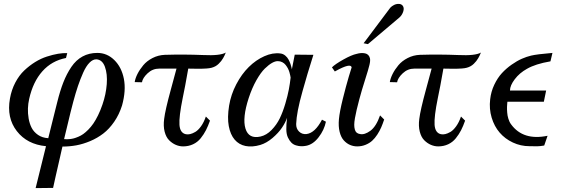

<svg xmlns="http://www.w3.org/2000/svg" viewBox="-20 -733 2866 980"><path d="M603 -194.8Q588.4 -148.4 563 -111.6Q537.6 -74.7 507.3 -51.5Q477.1 -28.3 440.7 -12.9Q404.3 2.4 369.6 8.8Q335 15.1 298.8 15.1Q298.8 14.2 286.9 66.9Q274.9 119.6 262.7 172.9L251 226.1Q249 226.1 205.6 226.6L162.1 227.1V226.1L214.8 13.2Q118.2 3.9 65.7 -64Q13.2 -131.8 30.8 -230Q38.6 -274.4 58.1 -311.5Q77.6 -348.6 103.8 -373.3Q129.9 -397.9 159.4 -416.3Q189 -434.6 219.5 -444.3Q250 -454.1 275.9 -458.5Q301.8 -462.9 323.2 -461.9L316.9 -437Q244.1 -422.9 196.3 -369.1Q148.4 -315.4 128.9 -228Q123.5 -204.6 122.6 -179.7Q121.6 -154.8 126.2 -127.9Q130.9 -101.1 141.8 -80.1Q152.8 -59.1 174.1 -44.4Q195.3 -29.8 225.1 -27.8L226.1 -26.9Q235.8 -65.9 246.6 -109.4Q257.3 -152.8 264.2 -179.9Q271 -207 272 -210.9Q286.6 -270 303.5 -313Q320.3 -356 344.2 -391.4Q368.2 -426.8 401.4 -444.8Q434.6 -462.9 477.1 -462.9Q526.4 -462.9 563.5 -426.5Q600.6 -390.1 612.3 -330.6Q624 -271 603 -194.8ZM502.9 -199.2Q521 -251.5 524.9 -303.5Q528.8 -355.5 515.6 -391.8Q502.4 -428.2 472.2 -430.2Q454.1 -430.7 436.8 -413.1Q419.4 -395.5 404.5 -362.1Q389.6 -328.6 377.9 -293.9Q366.2 -259.3 354 -213.9Q340.8 -164.6 324.2 -93.8L307.1 -22.9Q308.1 -22.9 310.5 -22.9Q316.9 -22.5 321.5 -22.2Q326.2 -22 337.2 -23.2Q348.1 -24.4 357.2 -26.9Q366.2 -29.3 379.6 -34.9Q393.1 -40.5 404.8 -48.8Q416.5 -57.1 430.4 -71Q444.3 -85 456.3 -102.3Q468.3 -119.6 480.5 -144.5Q492.7 -169.4 502.9 -199.2Z M1132.8 -464.8 1130.4 -460Q1128.4 -455.1 1126 -449.7Q1123.5 -444.3 1118.9 -436.3Q1114.3 -428.2 1108.9 -421.4Q1103.5 -414.6 1095.9 -407.2Q1088.4 -399.9 1079.6 -395Q1070.8 -390.1 1060.1 -387.2Q1049.3 -384.3 1033.7 -383.3Q1018.1 -382.3 1007.1 -382.1Q996.1 -381.8 973.9 -382.3Q951.7 -382.8 940.9 -382.8Q923.8 -284.7 912.6 -232.9Q893.1 -137.2 896 -95.7Q898.9 -54.2 928.7 -47.9Q939 -45.9 950.7 -48.6Q962.4 -51.3 976.8 -59.6Q991.2 -67.9 1005.9 -88.1Q1020.5 -108.4 1030.8 -138.2L1051.8 -117.2Q1042 -89.4 1031.2 -68.4Q1020.5 -47.4 1004.4 -27.3Q988.3 -7.3 965.3 3.4Q942.4 14.2 914.6 14.2Q895.5 14.2 877.2 6.3Q858.9 -1.5 843.3 -17.1Q827.6 -32.7 820.3 -61Q813 -89.4 817.9 -126Q823.2 -170.9 851.6 -274.4Q879.9 -377.9 880.9 -382.8H792.5Q758.8 -382.8 733.4 -358.9Q708 -335 704.6 -313L667.5 -314Q670.4 -333 681.6 -355.5Q692.9 -377.9 711.2 -399.9Q729.5 -421.9 758.5 -436.8Q787.6 -451.7 820.8 -453.1Q918.5 -456.1 1016.6 -452.1Q1103.5 -447.8 1132.8 -464.8Z M1643.6 -111.8Q1634.8 -69.3 1606.4 -32.5Q1578.1 4.4 1542.5 11.2Q1529.3 13.7 1517.1 13.4Q1504.9 13.2 1491 9Q1477.1 4.9 1467.3 -4.9Q1457.5 -14.6 1449.7 -31Q1441.9 -47.4 1441.4 -72.3Q1440.9 -97.2 1445.3 -131.8Q1437.5 -108.4 1419.4 -81.5Q1401.4 -54.7 1371.1 -28.8Q1340.8 -2.9 1308.6 6.8Q1267.1 19 1233.4 12.2Q1199.7 5.4 1177.7 -20.3Q1155.8 -45.9 1147.7 -89.4Q1139.6 -132.8 1149.4 -193.8Q1158.7 -250.5 1186 -302.7Q1213.4 -355 1249.8 -390.9Q1286.1 -426.8 1329.1 -446Q1372.1 -465.3 1411.6 -460Q1424.8 -458.5 1435.8 -449.5Q1446.8 -440.4 1452.9 -428.7Q1459 -417 1462.9 -405.8Q1466.8 -394.5 1468.3 -386.7L1469.7 -378.9L1484.4 -454.1L1579.6 -453.1Q1559.6 -389.2 1550 -357.4Q1540.5 -325.7 1524.4 -268.6Q1508.3 -211.4 1500.5 -170.7Q1492.7 -129.9 1491.7 -100.1Q1491.2 -76.2 1506.6 -61.3Q1522 -46.4 1544.4 -48.8Q1587.9 -54.2 1623.5 -122.1ZM1463.4 -336.9Q1462.4 -342.3 1461.4 -347.9Q1460.4 -353.5 1457.3 -364.3Q1454.1 -375 1449.5 -383.8Q1444.8 -392.6 1438 -401.4Q1431.2 -410.2 1420.9 -415.5Q1410.6 -420.9 1398.4 -420.9Q1385.7 -421.4 1368.9 -412.1Q1352.1 -402.8 1331.5 -382.8Q1311 -362.8 1288.8 -323.7Q1266.6 -284.7 1249.5 -232.9Q1216.3 -130.9 1232.9 -76.7Q1249.5 -22.5 1309.6 -36.1Q1340.3 -43 1366.2 -69.6Q1392.1 -96.2 1408 -128.9Q1423.8 -161.6 1436.3 -203.9Q1448.7 -246.1 1454.3 -276.4Q1460 -306.6 1463.4 -336.9Z M1940.9 -123Q1933.6 -101.1 1925.8 -83Q1918 -64.9 1905.8 -46.1Q1893.6 -27.3 1879.6 -14.6Q1865.7 -2 1845.9 6.1Q1826.2 14.2 1803.2 14.2Q1784.2 14.2 1766.8 6.8Q1749.5 -0.5 1735.1 -16.1Q1720.7 -31.7 1713.6 -59.8Q1706.5 -87.9 1710 -125Q1713.4 -162.1 1729.7 -228Q1746.1 -293.9 1760.3 -341.8L1774.9 -389.2Q1770.5 -413.1 1693.4 -370.6Q1690.4 -369.1 1689 -368.2L1674.3 -389.2Q1690.9 -405.8 1732.7 -429.2Q1774.4 -452.6 1800.3 -458Q1823.7 -464.8 1843.3 -460.7Q1862.8 -456.5 1868.2 -436Q1871.1 -423.8 1865.7 -401.4Q1860.4 -378.9 1843.3 -325.4Q1826.2 -272 1814 -226.1Q1805.7 -194.3 1800.5 -172.6Q1795.4 -150.9 1791.7 -130.1Q1788.1 -109.4 1788.1 -96.2Q1788.1 -83 1791 -72.3Q1793.9 -61.5 1800.5 -55.9Q1807.1 -50.3 1817.9 -48.8Q1840.8 -43.9 1870.4 -65.4Q1899.9 -86.9 1919.9 -144ZM2036.1 -703.1Q2043.9 -691.9 2038.1 -673.8Q2032.2 -655.8 2019 -644L1857.9 -507.8L1835.9 -512.2L1972.2 -693.8Q1979.5 -701.7 1991 -707.5Q2002.4 -713.4 2015.6 -713.1Q2028.8 -712.9 2036.1 -703.1Z M2435.1 -464.8 2432.6 -460Q2430.7 -455.1 2428.2 -449.7Q2425.8 -444.3 2421.1 -436.3Q2416.5 -428.2 2411.1 -421.4Q2405.8 -414.6 2398.2 -407.2Q2390.6 -399.9 2381.8 -395Q2373 -390.1 2362.3 -387.2Q2351.6 -384.3 2335.9 -383.3Q2320.3 -382.3 2309.3 -382.1Q2298.3 -381.8 2276.1 -382.3Q2253.9 -382.8 2243.2 -382.8Q2226.1 -284.7 2214.8 -232.9Q2195.3 -137.2 2198.2 -95.7Q2201.2 -54.2 2231 -47.9Q2241.2 -45.9 2252.9 -48.6Q2264.6 -51.3 2279.1 -59.6Q2293.5 -67.9 2308.1 -88.1Q2322.8 -108.4 2333 -138.2L2354 -117.2Q2344.2 -89.4 2333.5 -68.4Q2322.8 -47.4 2306.6 -27.3Q2290.5 -7.3 2267.6 3.4Q2244.6 14.2 2216.8 14.2Q2197.8 14.2 2179.4 6.3Q2161.1 -1.5 2145.5 -17.1Q2129.9 -32.7 2122.6 -61Q2115.2 -89.4 2120.1 -126Q2125.5 -170.9 2153.8 -274.4Q2182.1 -377.9 2183.1 -382.8H2094.7Q2061 -382.8 2035.6 -358.9Q2010.3 -335 2006.8 -313L1969.7 -314Q1972.7 -333 1983.9 -355.5Q1995.1 -377.9 2013.4 -399.9Q2031.7 -421.9 2060.8 -436.8Q2089.8 -451.7 2123 -453.1Q2220.7 -456.1 2318.8 -452.1Q2405.8 -447.8 2435.1 -464.8Z M2799.8 -462.9 2789.6 -419.9Q2712.9 -406.7 2669.9 -381.8Q2631.8 -360.8 2607.4 -328.6Q2583 -296.4 2583 -271H2767.6L2755.9 -213.9H2569.8L2569.3 -208Q2568.8 -202.6 2568.6 -198.7Q2568.4 -194.8 2567.9 -187.3Q2567.4 -179.7 2567.9 -173.3Q2568.4 -167 2568.8 -158.7Q2569.3 -150.4 2570.8 -142.8Q2572.3 -135.3 2574.7 -127.2Q2577.1 -119.1 2580.6 -111.8Q2584 -104.5 2588.9 -98.1Q2650.4 -14.2 2774.9 -40L2757.8 9.8Q2747.6 11.7 2737.3 12.7Q2727.1 13.7 2720.7 13.7Q2714.4 13.7 2701.9 13.4Q2689.5 13.2 2682.6 13.2Q2637.7 13.2 2597.7 -5.6Q2557.6 -24.4 2530.3 -56.2Q2502.9 -87.9 2489.5 -132.6Q2476.1 -177.2 2481.9 -226.1Q2486.3 -265.6 2502.9 -300.5Q2519.5 -335.4 2541.7 -359.6Q2564 -383.8 2591.6 -403.1Q2619.1 -422.4 2643.6 -433.1Q2668 -443.8 2690.9 -449.2Q2705.1 -452.6 2732.4 -456.1Q2759.8 -459.5 2779.8 -460.9Z"/></svg>

Font: GFS Olga
Style: Regular
Weight: 400
Designer: George Matthiopoulos
Foundry: George Matthiopoulos
Version: Version 1.0